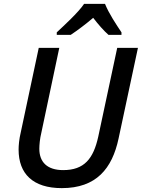

<svg xmlns="http://www.w3.org/2000/svg" viewBox="-20 -961 732 991"><path d="M273 -794V-781H345C381 -805 421 -835 461 -869C486 -836 516 -802 540 -781H607V-794C581 -833 542 -891 522 -941H414C384 -896 308 -827 273 -794ZM299 10C477 10 559 -91 592 -246L692 -714H585L487 -255C462 -142 415 -83 306 -83C224 -83 183 -124 183 -193C183 -213 186 -246 193 -274L286 -714H180L87 -277C79 -244 76 -211 76 -189C76 -64 150 10 299 10Z"/></svg>

Font: Noto Sans Medium
Style: Italic
Weight: 500
Italic angle: -12°
Designer: Monotype Design Team
Foundry: Monotype Imaging Inc.
Version: Version 2.013